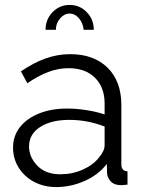

<svg xmlns="http://www.w3.org/2000/svg" viewBox="-20 -750 585 780"><path d="M33 -150Q33 -198 61 -233.5Q89 -269 138.5 -289Q188 -309 253 -309Q291 -309 332 -302.5Q373 -296 405 -285V-329Q405 -395 366 -434Q327 -473 258 -473Q217 -473 176 -457.5Q135 -442 91 -412L65 -460Q116 -495 165 -512.5Q214 -530 265 -530Q361 -530 417 -475Q473 -420 473 -323V-82Q473 -55 498 -54V0Q476 3 467 2Q442 1 429 -14Q416 -29 415 -46L414 -84Q379 -39 323 -14.5Q267 10 209 10Q158 10 118 -11.5Q78 -33 55.5 -69.5Q33 -106 33 -150ZM382 -110Q405 -137 405 -160V-236Q336 -263 261 -263Q188 -263 143 -234Q98 -205 98 -155Q98 -112 131.5 -77Q165 -42 225 -42Q274 -42 316.5 -61Q359 -80 382 -110ZM263 -695Q241 -695 224 -675Q207 -655 207 -629H165Q165 -671 193.5 -700.5Q222 -730 263 -730Q304 -730 332.5 -700.5Q361 -671 361 -629H320Q317 -657 300.5 -676Q284 -695 263 -695Z"/></svg>

Font: Raleway
Style: Regular
Weight: 400
Designer: Matt McInerney, Pablo Impallari, Rodrigo Fuenzalida
Foundry: Matt McInerney, Pablo Impallari, Rodrigo Fuenzalida
Version: Version 4.101;RELEASE